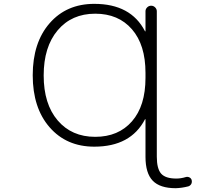

<svg xmlns="http://www.w3.org/2000/svg" viewBox="-20 -784 1040 1011"><path d="M746.1 -374V-400.4Q746.1 -547.9 674.8 -629.9Q603.5 -711.9 481.4 -711.9Q357.4 -711.9 283.7 -624.5Q210 -537.1 210 -386.7Q210 -236.3 283.7 -149.9Q357.4 -63.5 481.4 -63.5Q603.5 -63.5 674.8 -145Q746.1 -226.6 746.1 -374ZM746.1 -154.3Q746.1 -156.2 744.6 -156.7Q743.2 -157.2 743.2 -155.3Q668 -11.7 476.6 -11.7Q330.1 -11.7 241.2 -113.8Q152.3 -215.8 152.3 -387.7Q152.3 -559.6 241.2 -661.6Q330.1 -763.7 476.6 -763.7Q668.9 -763.7 743.2 -620.1Q743.2 -618.2 744.6 -618.7Q746.1 -619.1 746.1 -621.1V-724.6Q746.1 -736.3 754.9 -745.1Q763.7 -753.9 775.9 -753.9Q788.1 -753.9 796.9 -745.1Q805.7 -736.3 805.7 -724.6V41Q805.7 104.5 828.6 130.4Q851.6 156.2 908.2 156.2Q932.6 156.2 958 148.4Q967.8 145.5 977.1 149.9Q986.3 154.3 989.3 164.1Q990.2 168 990.2 171.9Q990.2 178.7 987.3 184.6Q981.4 194.3 971.7 197.3Q937.5 206.1 905.3 207Q822.3 207 784.2 167.5Q746.1 127.9 746.1 42Z"/></svg>

Font: Rounded Mgen+ 1m light
Style: Regular
Weight: 200
Designer: [Source Han Sans]
Ryoko NISHIZUKA  (kana & ideographs); Paul D. Hunt (Latin, Greek & Cyrillic); Wenlong ZHANG  (bopomofo
Version: Version 1.059.20150602